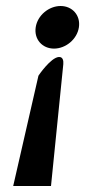

<svg xmlns="http://www.w3.org/2000/svg" viewBox="-20 -610 284 640"><path d="M99 -519C93 -479 121 -448 160 -448C199 -448 237 -479 243 -519C249 -559 221 -590 182 -590C143 -590 105 -559 99 -519ZM24 10H150L191 -396C192 -407 190 -421 176 -420C149 -418 109 -359 109 -359L108 -357Z"/></svg>

Font: Charger Pro
Style: ExBdNarObl
Weight: 400
Designer: Jasper
Foundry: Cannot Into Space Fonts
Version: Version 1.09